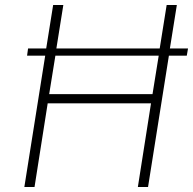

<svg xmlns="http://www.w3.org/2000/svg" viewBox="-20 -753 777 773"><path d="M732 -529H660L576 0H535L588 -337H172L119 0H78L162 -529H89L93 -558H166L194 -733H235L207 -558H623L651 -733H692L664 -558H737ZM619 -529H203L178 -374H594Z"/></svg>

Font: Exo ExtraLight
Style: Italic
Weight: 275
Italic angle: -9°
Designer: Natanael Gama
Foundry: Natanael Gama
Version: Version 1.500; ttfautohint (v1.6)